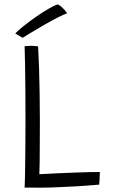

<svg xmlns="http://www.w3.org/2000/svg" viewBox="-20 -857 520 874"><path d="M92 -3Q93.5 -30.5 94.2 -78.8Q95 -127 95.5 -187.5Q96 -248 96 -312.5Q96 -377.5 95.5 -440.5Q95 -503.5 94.2 -557.2Q93.5 -611 92 -646.5Q96.5 -647 105 -647.8Q113.5 -648.5 121.5 -648.5Q130.5 -648.5 140.2 -647.5Q150 -646.5 153.5 -646Q156 -604 157.8 -547.8Q159.5 -491.5 160.5 -429.2Q161.5 -367 161.5 -305.2Q161.5 -243.5 161 -190.5Q161 -147.5 160.5 -114.5Q160 -81.5 159 -64Q190.5 -66 237.8 -68Q285 -70 336.8 -72Q388.5 -74 434.5 -74Q434 -66.5 433.8 -56Q433.5 -45.5 433 -35Q432.5 -24.5 431.5 -16.5Q378.5 -12 333.8 -9.2Q289 -6.5 249 -5Q208.5 -3 170.5 -2.8Q132.5 -2.5 92 -3ZM243 -837Q252 -833 261 -824.8Q270 -816.5 276.5 -808.8Q283 -801 285 -796Q271 -792 242 -777Q213 -762 179.8 -743Q146.5 -724 119.8 -707.5Q93 -691 83 -685L49.5 -704.5Q61.5 -717.5 87.2 -738.2Q113 -759 143.5 -780.2Q174 -801.5 201.2 -817.2Q228.5 -833 243 -837Z"/></svg>

Font: Grandstander Thin ExtraLight
Style: Regular
Weight: 250
Version: Version 1.200